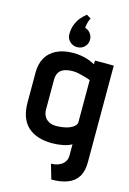

<svg xmlns="http://www.w3.org/2000/svg" viewBox="-140 -805 728 1083"><g transform="rotate(15 224.0 -264.0)"><path d="M253 -724 228 -739Q228 -739 218 -731Q208 -723 194.5 -707Q181 -691 170.5 -666Q160 -641 160 -607Q160 -582 178 -565Q196 -548 221 -548Q246 -548 263.5 -565Q281 -582 281 -607Q281 -628 268 -644.5Q255 -661 237 -665Q238 -679 242 -695Q246 -711 253 -724ZM448 64V-501H338V-479Q319 -490 298.5 -497Q278 -504 256 -507.5Q234 -511 211 -511Q154 -511 113.5 -491.5Q73 -472 52.5 -436Q32 -400 32 -349V-175Q32 -81 82 -34.5Q132 12 225 12Q240 12 256 10.5Q272 9 287 6Q302 3 315 -1.5Q328 -6 338 -12V53Q338 73 329.5 87Q321 101 307.5 109.5Q294 118 278.5 121.5Q263 125 249 125L274 211Q328 211 367 196.5Q406 182 427 149.5Q448 117 448 64ZM338 -387V-140Q338 -132 331 -123Q324 -114 310.5 -106.5Q297 -99 276.5 -94Q256 -89 228 -88Q200 -87 181 -96.5Q162 -106 152.5 -123.5Q143 -141 143 -163V-336Q143 -359 150.5 -374Q158 -389 171 -397Q184 -405 200.5 -408Q217 -411 235 -411Q251 -411 269 -407Q287 -403 303 -398.5Q319 -394 328.5 -390.5Q338 -387 338 -387Z"/></g></svg>

Font: Advent Pro Expanded
Style: Bold
Weight: 700
Width: 7
Designer: VivaRado, Andreas Kalpakidis
Foundry: VivaRado, Andreas Kalpakidis
Version: Version 3.000